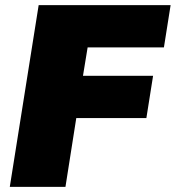

<svg xmlns="http://www.w3.org/2000/svg" viewBox="-20 -725 682 745"><path d="M18 0 130 -705H642L616 -541H320L302 -431H574L548 -267H276L234 0Z"/></svg>

Font: Mulish ExtraBlack
Style: Italic
Weight: 1000
Italic angle: -9°
Designer: Vernon Adams
Foundry: Vernon Adams
Version: Version 3.603; ttfautohint (v1.8.3)